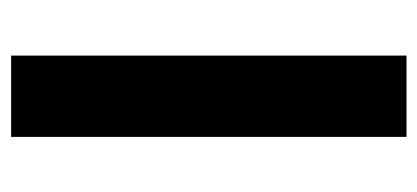

<svg xmlns="http://www.w3.org/2000/svg" viewBox="-228 -542 769 354"><g transform="rotate(90 157.0 -364.5)"><path d="M231.9 -729V0H82V-729Z"/></g></svg>

Font: Miedinger*
Style: Bold
Weight: 700
Version: Version 001.000